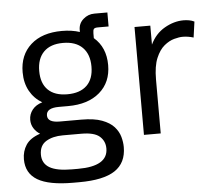

<svg xmlns="http://www.w3.org/2000/svg" viewBox="-55 -671 1061 935"><g transform="rotate(-5 475.5 -203.0)"><path d="M265.1 202.1Q147.5 202.1 91.8 169.2Q36.1 136.2 36.1 67.4Q36.1 28.3 56.2 -2.4Q76.2 -33.2 125.5 -49.8Q106.9 -61 95.2 -79.6Q83.5 -98.1 83.5 -121.1Q83.5 -148.4 100.6 -170.2Q117.7 -191.9 149.4 -201.2Q110.4 -224.1 88.6 -263.4Q66.9 -302.7 66.9 -355Q66.9 -439.5 122.3 -489.3Q177.7 -539.1 274.9 -539.1Q322.8 -539.1 361.8 -526.4V-536.1Q361.8 -567.9 385.3 -588.6Q408.7 -609.4 439.9 -609.4H503.4V-541H451.2Q436 -541 431.4 -535.6Q426.8 -530.3 426.8 -514.2V-490.7Q484.9 -440.9 484.9 -354Q484.9 -270 428 -220.9Q371.1 -171.9 273.4 -171.9H228Q166.5 -171.9 166.5 -135.3Q166.5 -100.6 226.1 -100.6H331.5Q394 -100.6 432.4 -86.2Q470.7 -71.8 491 -49.1Q511.2 -26.4 518.6 0Q525.9 26.4 525.9 50.3Q525.9 127.9 469.7 165Q413.6 202.1 295.4 202.1ZM274.9 -229.5Q336.9 -229.5 370.1 -261.5Q403.3 -293.5 403.3 -354Q403.3 -414.1 370.1 -447.3Q336.9 -480.5 274.9 -480.5Q213.4 -480.5 180.7 -447.5Q147.9 -414.6 147.9 -354Q147.9 -293.5 180.7 -261.5Q213.4 -229.5 274.9 -229.5ZM265.1 136.7H295.4Q440.9 136.7 440.9 49.8Q440.9 13.7 414.8 -9.3Q388.7 -32.2 325.7 -32.2H234.9Q186 -32.2 153.3 -12.5Q120.6 7.3 120.6 52.2Q120.6 95.2 156 116Q191.4 136.7 265.1 136.7Z M628.9 0V-527.3H706.1V-434.6Q730.5 -486.3 776.4 -512.7Q822.3 -539.1 869.1 -539.1Q883.3 -539.1 896.7 -536.6Q910.2 -534.2 921.9 -528.3L911.1 -451.2Q884.3 -459.5 857.9 -459.5Q841.3 -459.5 816.7 -452.9Q792 -446.3 767.8 -426.5Q743.7 -406.7 727.3 -367.7Q710.9 -328.6 710.9 -263.7V0Z"/></g></svg>

Font: Schibsted Grotesk
Style: Regular
Weight: 400
Designer: Bakken & Baeck AS, Henrik Kongsvoll
Foundry: Schibsted ASA
Version: Version 1.100; ttfautohint (v1.8.4.7-5d5b);gftools[0.9.25]